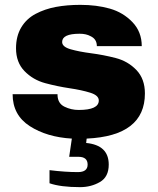

<svg xmlns="http://www.w3.org/2000/svg" viewBox="-20 -560 651 791"><path d="M311 -540Q378 -540 432.5 -524.5Q487 -509 525.5 -469Q564 -429 564 -370H379Q379 -399 353 -411Q335 -421 308 -421Q236 -421 236 -387Q236 -367 271 -357Q306 -347 356 -340.5Q406 -334 456.5 -321Q507 -308 542 -271.5Q577 -235 577 -175Q577 0 337 11L335 29Q428 38 428 118Q428 169 391.5 190Q355 211 310 211Q230 211 184 195V141Q249 149 301 149Q341 149 341 118Q341 86 303 86H265L276 11Q173 5 102.5 -40.5Q32 -86 32 -172H217V-168Q218 -134 245.5 -120.5Q273 -107 304 -107Q387 -107 387 -146Q387 -167 352 -178Q317 -189 266.5 -196.5Q216 -204 166 -217.5Q116 -231 81 -267Q46 -303 46 -361Q46 -411 67.5 -447Q89 -483 127 -503Q165 -523 210.5 -531.5Q256 -540 311 -540Z"/></svg>

Font: Archicoco
Style: Regular
Weight: 400
Designer: Hector Gatti
Foundry: Hector Gatti
Version: 1.002